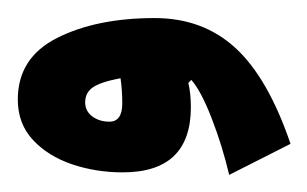

<svg xmlns="http://www.w3.org/2000/svg" viewBox="-172 -681 352 220"><g transform="rotate(-90 4.0 -571.0)"><path d="M19 -531.2Q6.8 -528.3 -8.8 -528.3Q-83.5 -528.3 -83.5 -606.4Q-83.5 -637.2 -74.2 -664.6Q-64.9 -691.9 -46.4 -709.2Q-27.8 -726.6 0 -726.6Q47.9 -726.6 70.6 -681.4Q93.3 -636.2 93.3 -569.8Q93.3 -514.6 59.1 -477.3Q24.9 -439.9 -50.8 -414.1L-86.4 -484.4Q-53.2 -492.2 -21.7 -504.4Q9.8 -516.6 22.5 -527.8ZM-25.4 -621.6Q-25.4 -606.9 -4.4 -606.9Q10.7 -606.9 24.4 -608.9Q20 -631.8 13.9 -640.6Q7.8 -649.4 -3.4 -649.4Q-13.2 -649.4 -19.3 -641.4Q-25.4 -633.3 -25.4 -621.6Z"/></g></svg>

Font: Estedad-FD Black
Style: Regular
Weight: 900
Designer: Amin Abedi
Version: Version 7.3